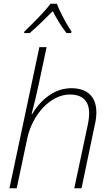

<svg xmlns="http://www.w3.org/2000/svg" viewBox="-20 -1014 598 1034"><path d="M111 -844 110 -836H140C181 -871 228 -917 264 -954C283 -917 311 -870 338 -836H363L365 -844C338 -884 302 -951 286 -994H252C221 -951 152 -883 111 -844ZM31 0H70L126 -265C154 -400 254 -505 356 -505C423 -505 460 -472 460 -404C460 -387 458 -367 453 -343L380 0H419L490 -339C496 -363 499 -388 499 -408C499 -494 450 -539 364 -539C261 -539 188 -460 153 -399H150C163 -449 177 -505 188 -558L231 -760H192Z"/></svg>

Font: Noto Sans ExtraLight
Style: Italic
Weight: 200
Italic angle: -12°
Designer: Monotype Design Team
Foundry: Monotype Imaging Inc.
Version: Version 2.013